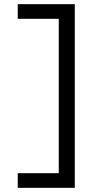

<svg xmlns="http://www.w3.org/2000/svg" viewBox="-20 -790 508 920"><path d="M338.4 110H65V39.9H261.6V-699.9H65V-770H338.4Z"/></svg>

Font: M PLUS 2 Thin
Style: Regular
Weight: 100
Designer: Coji Morishita
Foundry: UNDERFOREST DESIGN
Version: Version 1.001